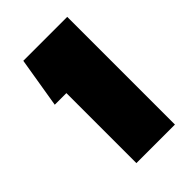

<svg xmlns="http://www.w3.org/2000/svg" viewBox="-131 -649 479 479"><g transform="rotate(-45 108.5 -410.0)"><path d="M61 -220V-467H20L42 -600H197V-220Z"/></g></svg>

Font: Karantina
Style: Bold
Weight: 700
Designer: Rony Koch
Foundry: Rony Koch
Version: Version 1.000; ttfautohint (v1.8.3)